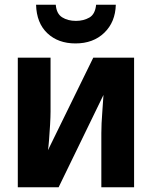

<svg xmlns="http://www.w3.org/2000/svg" viewBox="-20 -789 640 809"><path d="M468 -769H385Q381 -729 356.5 -715Q332 -701 300 -701Q266 -701 242 -716Q218 -731 215 -769H132Q134 -692 179.5 -649Q225 -606 298 -606Q373 -606 419.5 -651Q466 -696 468 -769ZM227 0 416 -389Q415 -367 411 -316.5Q407 -266 407 -228V0H545V-546H373L182 -156Q184 -166 186.5 -197Q189 -228 191 -263Q193 -298 193 -319V-546H55V0Z"/></svg>

Font: Noto Sans Mono UI
Style: Bold
Weight: 700
Designer: Monotype Design team
Foundry: Monotype Imaging Inc.
Version: 1.000